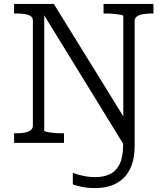

<svg xmlns="http://www.w3.org/2000/svg" viewBox="-20 -730 850 981"><path d="M668 14Q668 73 652.5 114.5Q637 156 609.5 181.5Q582 207 546 219Q510 231 469 231Q431 231 400 225Q369 219 352 212V153Q365 158 383 163Q401 168 422 171.5Q443 175 467 175Q509 175 541 160Q573 145 591 109Q609 73 609 10V-40L639 53L191 -676L206 -679V-62Q206 -59 220 -56Q234 -53 254.5 -51Q275 -49 293 -49H307V0H52V-49H63Q88 -49 107 -52.5Q126 -56 137 -65Q148 -74 148 -88V-625Q148 -640 137 -647.5Q126 -655 107 -658Q88 -661 63 -661H52V-710H255L643 -82L610 -73V-648Q610 -652 596.5 -654.5Q583 -657 563 -659Q543 -661 523 -661H509V-710H764V-661H753Q729 -661 709.5 -657.5Q690 -654 679 -645.5Q668 -637 668 -622Z"/></svg>

Font: Roboto Serif 20pt Light
Style: Regular
Weight: 300
Version: Version 1.008